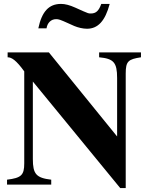

<svg xmlns="http://www.w3.org/2000/svg" viewBox="-20 -944 762 982"><path d="M701 -676H487V-651C561 -644 579 -625 579 -545V-246L230 -676H19V-651C39 -651 62 -637 104 -579V-109C104 -48 89 -34 16 -25V0H242V-25C165 -34 148 -54 148 -131V-527L595 18H623V-568C623 -631 636 -641 701 -651ZM498 -924C485 -888 471 -875 444 -875C433 -875 430 -876 405 -887L365 -905C336 -918 313 -924 292 -924C230 -924 194 -885 176 -799H218C222 -827 241 -846 267 -846C280 -846 287 -844 331 -824L360 -811C379 -803 404 -797 425 -797C481 -797 518 -837 541 -924Z"/></svg>

Font: XITS
Style: Bold
Weight: 700
Designer: MicroPress Inc., with final additions and corrections provided by Coen Hoffman, Elsevier (retired)
Version: Version 1.302